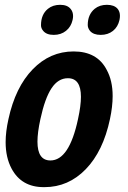

<svg xmlns="http://www.w3.org/2000/svg" viewBox="-20 -768 534 798"><path d="M273.9 -730.5Q283.7 -718.8 283.7 -701.2Q283.7 -693.4 281.7 -685.1Q275.4 -656.7 254.4 -639.9Q233.4 -623 203.4 -623Q173.3 -623 159.7 -639.6Q150.4 -650.4 150.4 -663.1Q150.4 -708 179.2 -731.4Q199.7 -748 230 -748Q260.3 -748 273.9 -730.5ZM373.5 -731.4Q394 -748 424.3 -748Q454.6 -748 468.8 -731.4Q478.5 -719.7 478.5 -702.1Q478.5 -694.3 476.6 -685.1Q470.2 -656.2 449.5 -639.6Q428.7 -623 398.4 -623Q368.2 -623 354 -639.6Q344.7 -651.4 344.7 -664.1Q344.7 -707.5 373.5 -731.4ZM15.1 -272.9Q43.9 -405.8 116 -480Q188 -554.2 285.9 -554.2Q383.8 -554.2 423.3 -478Q448.2 -433.1 448.2 -368.7Q448.2 -325.2 437 -272.9Q408.7 -139.2 336.4 -64.7Q264.2 9.8 165 9.8Q163.1 9.8 161.6 9.8Q69.3 9.8 28.3 -66.9Q3.4 -113.3 3.4 -177.2Q3.4 -220.7 15.1 -272.9ZM316.4 -365.7Q316.4 -442.9 262.2 -442.9Q221.7 -442.9 194.1 -401.1Q166.5 -359.4 147.9 -272.9Q135.7 -217.3 135.7 -179.2Q135.7 -101.1 189.5 -101.1Q267.6 -101.1 304.2 -272.9Q316.4 -328.6 316.4 -365.7Z"/></svg>

Font: Open Sans Hebrew Condensed
Style: Bold Italic
Weight: 700
Width: 3
Italic angle: -12°
Foundry: Ascender Corporation, Yanek Iontef
Version: Version 2.001;PS 002.001;hotconv 1.0.70;makeotf.lib2.5.58329